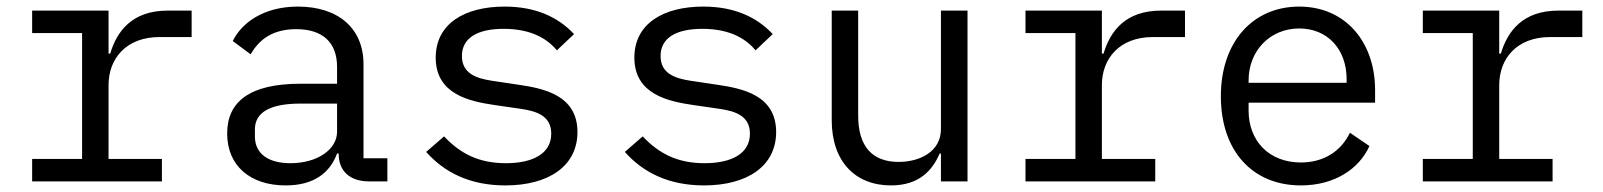

<svg xmlns="http://www.w3.org/2000/svg" viewBox="-20 -548 4841 580"><path d="M77.1 0H469.1V-67.8H307.9V-290.8C307.9 -371.1 361.2 -436.1 462 -436.1H558.9V-516H486.9C378.9 -516 333.1 -453.8 312.9 -386H307.9V-516H77.1V-448.2H228V-67.8H77.1Z M1095.2 0H1150.2V-70H1078.1V-354C1078.1 -463.1 1001.1 -528.1 880 -528.1C775.2 -528.1 709.2 -478 683.2 -424L737.2 -383.9C764.2 -431.1 806.1 -459.9 875 -459.9C953.1 -459.9 998.2 -421.2 998.2 -345.9V-295.1H888.1C733.3 -295.1 666.2 -240.1 666.2 -144.9C666.2 -47.9 735.1 12.1 843 12.1C927.2 12.1 976.2 -24.9 998.2 -84.2H1003.2V-82C1003.2 -34.1 1034.1 0 1095.2 0ZM750 -136V-157C750 -207 793 -235.1 888.1 -235.1H998.2V-149.9C998.2 -96.9 939.3 -55 857.2 -55C791.2 -55 750 -83.1 750 -136Z M1506.4 12.1C1638.1 12.1 1724.4 -46.9 1724.4 -149.1C1724.4 -261 1621.4 -280.9 1547.2 -291.9L1466.3 -304C1420.5 -311.1 1375.4 -324.9 1375.4 -378.9C1375.4 -432.2 1420.5 -460.9 1501.4 -460.9C1592.3 -460.9 1638.1 -425.1 1662.3 -396L1714.1 -445C1665.1 -497.2 1597.3 -528.1 1504.3 -528.1C1384.2 -528.1 1296.2 -476.9 1296.2 -373.9C1296.2 -262.1 1400.2 -241.8 1473.4 -230.8L1554.3 -219.1C1601.2 -212 1645.2 -198.2 1645.2 -144.2C1645.2 -83.1 1588.4 -55 1508.2 -55C1426.1 -55 1370.4 -84.2 1321.4 -136L1267.4 -89.1C1321.4 -28.1 1398.4 12.1 1506.4 12.1Z M2106.5 12.1C2238.3 12.1 2324.6 -46.9 2324.6 -149.1C2324.6 -261 2221.6 -280.9 2147.4 -291.9L2066.4 -304C2020.6 -311.1 1975.5 -324.9 1975.5 -378.9C1975.5 -432.2 2020.6 -460.9 2101.6 -460.9C2192.5 -460.9 2238.3 -425.1 2262.4 -396L2314.3 -445C2265.3 -497.2 2197.4 -528.1 2104.4 -528.1C1984.4 -528.1 1896.3 -476.9 1896.3 -373.9C1896.3 -262.1 2000.4 -241.8 2073.5 -230.8L2154.5 -219.1C2201.3 -212 2245.4 -198.2 2245.4 -144.2C2245.4 -83.1 2188.6 -55 2108.3 -55C2026.3 -55 1970.5 -84.2 1921.5 -136L1867.5 -89.1C1921.5 -28.1 1998.6 12.1 2106.5 12.1Z M2822.4 0H2902.7V-516H2822.4V-158C2822.4 -89.8 2758.5 -58.9 2694.6 -58.9C2615.4 -58.9 2572.4 -105.1 2572.4 -198.9V-516H2492.5V-185C2492.5 -60 2563.6 12.1 2671.5 12.1C2756.4 12.1 2796.5 -33 2818.5 -84.2H2822.4Z M3077.8 0H3469.8V-67.8H3308.6V-290.8C3308.6 -371.1 3361.9 -436.1 3462.7 -436.1H3559.7V-516H3487.6C3379.6 -516 3333.8 -453.8 3313.6 -386H3308.6V-516H3077.8V-448.2H3228.7V-67.8H3077.8Z M3909.8 12.1C4011.7 12.1 4085.9 -38 4116.8 -106.9L4057.9 -147C4030.9 -90.9 3978.7 -57.2 3909.8 -57.2C3812.9 -57.2 3751.8 -122.9 3751.8 -214.1V-237.9H4133.9V-275.9C4133.9 -421.9 4043.7 -528.1 3904.8 -528.1C3764.9 -528.1 3668 -421.9 3668 -257.1C3668 -94.1 3761.7 12.1 3909.8 12.1ZM3751.8 -297.9V-305C3751.8 -394.9 3816.8 -462 3904.8 -462C3989.7 -462 4047.9 -399.9 4047.9 -308.9V-297.9Z M4278.1 0H4670.1V-67.8H4508.9V-290.8C4508.9 -371.1 4562.1 -436.1 4663 -436.1H4759.9V-516H4687.9C4579.9 -516 4534.1 -453.8 4513.8 -386H4508.9V-516H4278.1V-448.2H4429V-67.8H4278.1Z"/></svg>

Font: Margiela Mono
Style: Regular
Weight: 400
Designer: Mike Abbink, Paul van der Laan, Pieter van Rosmalen
Foundry: Bold Monday
Version: Version 2.003 2021